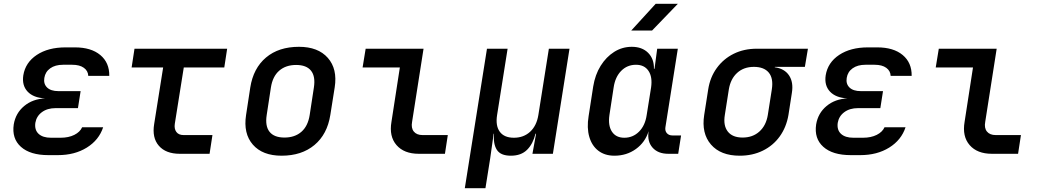

<svg xmlns="http://www.w3.org/2000/svg" viewBox="-20 -805 5440 1005"><path d="M283 7H233Q138 7 89.5 -36.5Q41 -80 52 -154Q62 -213 106.5 -250Q151 -287 216 -290Q155 -293 124.5 -325.5Q94 -358 102 -411Q113 -478 172.5 -517.5Q232 -557 323 -557H372Q457 -557 505 -517Q553 -477 552 -408H442Q441 -434 419 -450Q397 -466 358 -466H310Q269 -466 243 -447.5Q217 -429 212 -397Q207 -366 226.5 -347Q246 -328 286 -328H402L388 -239H271Q228 -239 199.5 -218Q171 -197 165 -162Q160 -125 182 -104.5Q204 -84 247 -84H297Q339 -84 369 -99Q399 -114 410 -139H520Q498 -72 434.5 -32.5Q371 7 283 7Z M921 0Q848 0 811.5 -42Q775 -84 787 -156L834 -452H669L684 -550H1169L1154 -452H942L895 -157Q891 -131 903 -114.5Q915 -98 941 -98H1092L1077 0Z M1454 10Q1354 10 1303.5 -48Q1253 -106 1268 -203L1290 -347Q1306 -448 1372.5 -504Q1439 -560 1545 -560Q1645 -560 1696 -502Q1747 -444 1732 -348L1709 -203Q1693 -102 1626 -46Q1559 10 1454 10ZM1469 -85Q1523 -85 1557.5 -115Q1592 -145 1601 -203L1623 -347Q1632 -405 1608 -435Q1584 -465 1530 -465Q1476 -465 1441.5 -435Q1407 -405 1398 -347L1376 -203Q1367 -145 1391 -115Q1415 -85 1469 -85Z M2172 0Q2095 0 2055.5 -45.5Q2016 -91 2029 -167L2073 -452H1878L1894 -550H2197L2137 -167Q2131 -135 2146 -116.5Q2161 -98 2192 -98H2324L2309 0Z M2413 180 2529 -550H2637L2582 -203Q2573 -147 2596 -115.5Q2619 -84 2670 -84Q2721 -84 2755 -115.5Q2789 -147 2798 -203L2853 -550H2961L2874 0H2767L2786 -105H2783Q2770 -52 2739 -21Q2708 10 2654 10Q2600 10 2580.5 -21Q2561 -52 2566 -105H2564L2546 23L2521 180Z M3284 -645 3412 -785H3528L3393 -645ZM3196 10Q3146 10 3112 -16Q3078 -42 3064.5 -89Q3051 -136 3061 -197L3085 -352Q3095 -414 3124 -460.5Q3153 -507 3195 -533.5Q3237 -560 3287 -560Q3341 -560 3372.5 -528.5Q3404 -497 3403 -445H3406L3420 -550H3528L3463 -139Q3460 -120 3470.5 -108Q3481 -96 3500 -96H3545L3530 0H3478Q3424 0 3395.5 -32.5Q3367 -65 3375 -117V-118Q3357 -60 3308.5 -25Q3260 10 3196 10ZM3248 -84Q3293 -84 3325 -116Q3357 -148 3365 -203L3388 -347Q3396 -402 3374.5 -434Q3353 -466 3309 -466Q3263 -466 3231.5 -434Q3200 -402 3192 -347L3170 -203Q3162 -148 3183 -116Q3204 -84 3248 -84Z M3852 10Q3752 10 3701.5 -48.5Q3651 -107 3666 -203L3687 -337Q3697 -401 3732 -449Q3767 -497 3820.5 -523.5Q3874 -550 3941 -550H4209L4193 -455H4036L4035 -453Q4086 -446 4110 -410.5Q4134 -375 4125 -319L4107 -203Q4096 -139 4061.5 -91Q4027 -43 3973 -16.5Q3919 10 3852 10ZM3867 -85Q3920 -85 3955 -116.5Q3990 -148 3999 -203L4020 -337Q4029 -395 4004 -425Q3979 -455 3926 -455Q3873 -455 3838.5 -423.5Q3804 -392 3795 -337L3774 -203Q3765 -148 3789.5 -116.5Q3814 -85 3867 -85Z M4483 7H4433Q4338 7 4289.5 -36.5Q4241 -80 4252 -154Q4262 -213 4306.5 -250Q4351 -287 4416 -290Q4355 -293 4324.5 -325.5Q4294 -358 4302 -411Q4313 -478 4372.5 -517.5Q4432 -557 4523 -557H4572Q4657 -557 4705 -517Q4753 -477 4752 -408H4642Q4641 -434 4619 -450Q4597 -466 4558 -466H4510Q4469 -466 4443 -447.5Q4417 -429 4412 -397Q4407 -366 4426.5 -347Q4446 -328 4486 -328H4602L4588 -239H4471Q4428 -239 4399.5 -218Q4371 -197 4365 -162Q4360 -125 4382 -104.5Q4404 -84 4447 -84H4497Q4539 -84 4569 -99Q4599 -114 4610 -139H4720Q4698 -72 4634.5 -32.5Q4571 7 4483 7Z M5172 0Q5095 0 5055.5 -45.5Q5016 -91 5029 -167L5073 -452H4878L4894 -550H5197L5137 -167Q5131 -135 5146 -116.5Q5161 -98 5192 -98H5324L5309 0Z"/></svg>

Font: JetBrains Mono NL SemiBold
Style: Italic
Weight: 600
Italic angle: -9°
Monospace: yes
Designer: Philipp Nurullin, Konstantin Bulenkov
Foundry: JetBrains
Version: Version 2.305; ttfautohint (v1.8.4.7-5d5b)